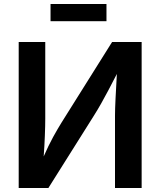

<svg xmlns="http://www.w3.org/2000/svg" viewBox="-20 -937 799 957"><path d="M686 0H553.2V-361.3Q553.2 -391.6 555.9 -446.3Q558.6 -501 562.5 -568.4Q538.1 -521 519.5 -485.8Q501 -450.7 484.1 -420.9Q467.3 -391.1 448.2 -360.8L221.2 0H73.2V-727.5H205.6V-345.7Q205.6 -312.5 203.6 -261.2Q201.7 -210 197.8 -157.2Q221.7 -211.9 244.6 -253.7Q267.6 -295.4 287.1 -326.7L538.6 -727.5H686ZM510.7 -917V-831.5H231.9V-917Z"/></svg>

Font: Inter-SemiBold
Style: Regular
Weight: 600
Designer: Rasmus Andersson
Foundry: rsms
Version: Version 4.000;git-a52131595